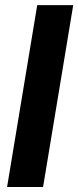

<svg xmlns="http://www.w3.org/2000/svg" viewBox="-20 -748 313 768"><path d="M272.9 -727.5 152.3 0H8.3L128.9 -727.5Z"/></svg>

Font: Inter Display
Style: Bold Italic
Weight: 700
Italic angle: -9.39999°
Designer: Rasmus Andersson
Foundry: rsms
Version: Version 4.000;git-a52131595